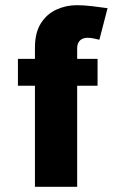

<svg xmlns="http://www.w3.org/2000/svg" viewBox="-20 -719 434 739"><path d="M114.5 0V-535.5Q114.5 -593.5 137.5 -629.5Q160.5 -665.5 197.5 -682.2Q234.5 -699 275.5 -699Q303.5 -699 334.5 -695.2Q365.5 -691.5 394 -687.5L362.5 -566Q352.5 -568.5 340.8 -571Q329 -573.5 317 -573.5Q305 -573.5 296 -569Q287 -564.5 282 -555.2Q277 -546 277 -532.5V0ZM49 -389V-492.5H355.5V-389Z"/></svg>

Font: Karla ExtraBold
Style: Regular
Weight: 800
Designer: Jonathan Pinhorn
Version: Version 2.001